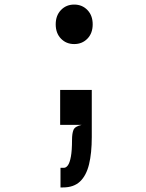

<svg xmlns="http://www.w3.org/2000/svg" viewBox="-20 -547 640 841"><path d="M305 -354Q270 -354 247 -377.8Q224 -401.5 224 -440.5Q224 -479 247 -503Q270 -527 305 -527Q340 -527 363 -503Q386 -479 386 -440.5Q386 -401.5 363 -377.8Q340 -354 305 -354ZM245 274V188H260Q269.5 188 277.5 177Q285.5 166 290.5 139.2Q295.5 112.5 295.5 66Q295.5 38 301.8 22.2Q308 6.5 337.5 0H243.5V-153H382V53.5Q382 123.5 370 172.8Q358 222 330.5 248Q303 274 256 274Z"/></svg>

Font: Spline Sans Mono
Style: Regular
Weight: 400
Monospace: yes
Designer: Eben Sorkin, Mirko Velimirovic
Foundry: Sorkin Type
Version: Version 1.004